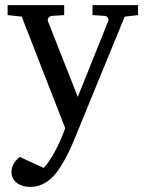

<svg xmlns="http://www.w3.org/2000/svg" viewBox="-20 -502 570 751"><path d="M467.8 -437 275.9 30.8Q271 43 262.2 63.5Q253.4 84 241.5 107.2Q229.5 130.4 215.1 152.8Q200.7 175.3 185.1 190.9Q167 209 145.3 219Q123.5 229 98.1 229Q80.6 229 66.9 224.4Q53.2 219.7 43.9 211.9Q34.7 204.1 29.8 193.6Q24.9 183.1 24.9 171.9Q24.9 154.8 32.5 140.4Q40 126 57.1 111.8L150.9 154.8Q163.1 142.6 175.8 122.8Q188.5 103 199.7 81.1Q210.9 59.1 220.2 37.4Q229.5 15.6 234.9 -1L64.9 -437L9.8 -442.9V-481.9H231V-442.9L183.1 -439.9Q174.8 -439 169.9 -432.6Q165 -426.3 168 -418L284.2 -123L402.8 -418Q406.2 -425.8 401.9 -432.4Q397.5 -439 389.2 -439.9L341.8 -442.9V-481.9H520V-442.9Z"/></svg>

Font: Charis SIL Eur
Style: Regular
Weight: 400
Foundry: SIL International
Version: Version 5.000